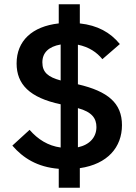

<svg xmlns="http://www.w3.org/2000/svg" viewBox="-20 -800 640 902"><path d="M355 82V-10C486 -29 553 -109 553 -212C553 -315 488 -371 346 -404V-590C399 -579 435 -554 461 -522L543 -593C498 -648 438 -681 355 -690V-780H256V-690C131 -676 58 -608 58 -502C58 -404 119 -341 265 -310V-107C206 -115 158 -145 119 -190L38 -116C88 -58 155 -15 256 -7V82ZM179 -507C179 -552 208 -581 265 -591V-422C206 -438 179 -460 179 -507ZM433 -203C433 -156 402 -120 346 -108V-292C413 -274 433 -243 433 -203Z"/></svg>

Font: IBM Plex Thai Looped SemiBold
Style: Regular
Weight: 600
Designer: Mike Abbink, Paul van der Laan, Pieter van Rosmalen, Ben Mitchell, Mark Frömberg
Foundry: Bold Monday
Version: Version 1.0